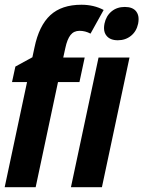

<svg xmlns="http://www.w3.org/2000/svg" viewBox="-24 -785 602 805"><path d="M317.4 -765.1Q369.6 -765.1 410.6 -743.2L355.5 -644Q333.5 -655.8 309.6 -655.8Q285.6 -655.8 271.7 -638.2Q257.8 -620.6 250 -584L241.2 -543.9H331.1L309.1 -440.9H219.2L125.5 0H-4.4L89.4 -440.9H26.4L40.5 -505.9L111.8 -544.9L120.6 -585.9Q139.6 -677.7 187 -721.4Q234.4 -765.1 317.4 -765.1ZM546.9 -737.3Q557.1 -724.1 557.1 -705.1Q557.1 -696.3 555.2 -686Q548.3 -653.3 525.1 -634.8Q502 -616.2 470 -616.2Q438 -616.2 422.9 -634.8Q412.1 -647.5 412.1 -667.5Q412.1 -675.8 414.1 -686Q420.9 -718.3 443.6 -737.1Q466.3 -755.9 499.3 -755.9Q532.2 -755.9 546.9 -737.3ZM403.3 0H273.4L389.2 -543.9H519Z"/></svg>

Font: Open Sans Hebrew Condensed
Style: Bold Italic
Weight: 700
Width: 3
Italic angle: -12°
Foundry: Ascender Corporation, Yanek Iontef
Version: Version 2.001;PS 002.001;hotconv 1.0.70;makeotf.lib2.5.58329